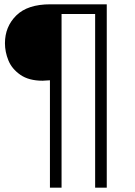

<svg xmlns="http://www.w3.org/2000/svg" viewBox="-20 -762 626 892"><path d="M178 -387Q114 -387 74.5 -414.5Q35 -442 19 -481.5Q3 -521 3 -561Q3 -638 55.5 -690Q108 -742 214 -742H476V110H422V-697H266V110H212V-389Q188 -387 178 -387Z"/></svg>

Font: Gontserrat Light
Style: Regular
Weight: 300
Designer: Julieta Ulanovsky
Foundry: Julieta Ulanovsky
Version: Version 6.001